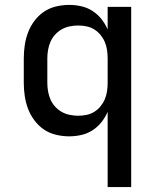

<svg xmlns="http://www.w3.org/2000/svg" viewBox="-20 -548 640 783"><path d="M419 215V-92Q409 -69 393.5 -49.5Q378 -30 357 -16.5Q336 -3 311.5 2.5Q287 8 262 8Q235 8 208 1.5Q181 -5 159 -20Q137 -35 120.5 -57Q104 -79 94.5 -104Q85 -129 81 -156Q77 -183 77 -210V-310Q77 -337 81 -364Q85 -391 94.5 -416Q104 -441 120.5 -463Q137 -485 159 -500Q181 -515 208 -521.5Q235 -528 262 -528Q287 -528 311.5 -522.5Q336 -517 357 -503.5Q378 -490 393.5 -470.5Q409 -451 419 -428V-520H515V215ZM299 -76Q316 -76 333 -79.5Q350 -83 364.5 -92Q379 -101 390 -114.5Q401 -128 407.5 -143.5Q414 -159 416.5 -176Q419 -193 419 -210V-310Q419 -327 416.5 -344Q414 -361 407.5 -376.5Q401 -392 390 -405.5Q379 -419 364.5 -428Q350 -437 333 -440.5Q316 -444 299 -444Q282 -444 264.5 -440.5Q247 -437 232 -428.5Q217 -420 205 -407Q193 -394 186 -378Q179 -362 176 -344.5Q173 -327 173 -310V-210Q173 -193 176 -175.5Q179 -158 186 -142Q193 -126 205 -113Q217 -100 232 -91.5Q247 -83 264.5 -79.5Q282 -76 299 -76Z"/></svg>

Font: Iosevka Fixed Medium Extended
Style: Regular
Weight: 500
Width: 7
Monospace: yes
Designer: Belleve Invis
Foundry: Belleve Invis
Version: Version 24.1.1; ttfautohint (v1.8.4)